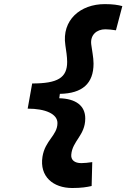

<svg xmlns="http://www.w3.org/2000/svg" viewBox="-20 -814 626 938"><path d="M333 104.5C377.4 104.5 404.3 100.1 427.7 94.7L430.7 -22C410.6 -19 391.6 -17.1 377 -17.1C345.2 -17.1 326.2 -31.7 328.1 -57.6C333 -125.5 396.5 -152.3 396.5 -235.4C396.5 -297.9 350.1 -332 269.5 -334L272.5 -355.5C382.8 -357.4 437 -406.2 437 -503.4C437 -534.7 429.2 -567.4 425.8 -596.7C419.9 -643.1 452.1 -670.9 494.6 -670.9C509.3 -670.9 527.3 -668.9 546.4 -666L577.6 -784.2C555.7 -790 531.7 -793.9 491.7 -793.9C373 -793.9 280.8 -716.3 299.3 -593.3C303.2 -567.4 308.1 -536.1 308.1 -511.7C308.1 -434.1 262.2 -406.2 137.2 -406.2L115.2 -283.2C202.6 -283.2 260.7 -257.3 260.7 -212.9C260.7 -152.3 200.2 -128.9 187.5 -48.3C172.4 48.3 239.3 104.5 333 104.5Z"/></svg>

Font: Cascadia Code
Style: Bold Italic
Weight: 700
Italic angle: -10°
Monospace: yes
Designer: Aaron Bell
Foundry: Saja Typeworks
Version: Version 2404.023